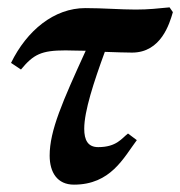

<svg xmlns="http://www.w3.org/2000/svg" viewBox="-20 -494 490 522"><path d="M181 8C281 8 316 -65 352 -113L328 -131C311 -118 297 -94 247 -94C219 -94 209 -113 209 -144C209 -192 235 -271 265 -353C295 -352 322 -351 339 -351C418 -351 441 -430 450 -461L441 -474C410 -471 384 -468 349 -468C308 -468 260 -472 212 -472C127 -472 53 -411 10 -323L37 -305C71 -346 92 -357 158 -357C173 -357 192 -356 213 -356C150 -218 115 -139 115 -71C115 -25 136 8 181 8Z"/></svg>

Font: STIX Two Text
Style: Bold Italic
Weight: 700
Italic angle: -12°
Designer: Ross Mills, John Hudson & Paul Hanslow, Tiro Typeworks Ltd; with prior portions MicroPress Inc. and Coen Hoffman, Elsevi
Foundry: Tiro Typeworks Ltd
Version: Version 2.13 b171